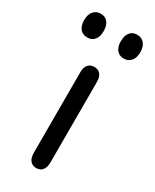

<svg xmlns="http://www.w3.org/2000/svg" viewBox="-160 -605 531 658"><g transform="rotate(30 106.0 -275.5)"><path d="M73 -32Q73 -13 81.5 -2Q90 9 106 9Q122 9 130.5 -2Q139 -13 139 -32V-351Q139 -370 130.5 -380.5Q122 -391 106 -391Q90 -391 81.5 -380.5Q73 -370 73 -351ZM34 -560Q16 -560 5.5 -547.5Q-5 -535 -5 -513Q-5 -491 5 -478.5Q15 -466 34 -466Q52 -466 62 -478.5Q72 -491 72 -513Q72 -535 62 -547.5Q52 -560 34 -560ZM178 -560Q160 -560 150 -547.5Q140 -535 140 -513Q140 -491 150 -478.5Q160 -466 178 -466Q196 -466 206.5 -478.5Q217 -491 217 -513Q217 -535 206.5 -547.5Q196 -560 178 -560Z"/></g></svg>

Font: Beiruti
Style: Regular
Weight: 400
Version: Version 1.00